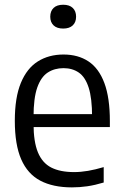

<svg xmlns="http://www.w3.org/2000/svg" viewBox="-20 -781 519 810"><path d="M283.5 9.5Q203.5 9.5 150 -18.8Q96.5 -47 69.5 -108.8Q42.5 -170.5 42.5 -271.5Q42.5 -369.5 68 -431.2Q93.5 -493 139.8 -522Q186 -551 248 -551Q309.5 -551 353.2 -522Q397 -493 420.2 -431Q443.5 -369 443.5 -270V-245H90.5V-299.5H384L368.5 -288Q368.5 -366.5 354 -411.5Q339.5 -456.5 312.2 -475Q285 -493.5 248 -493.5Q210 -493.5 181.5 -475Q153 -456.5 137.2 -411.8Q121.5 -367 121.5 -288V-259.5Q121.5 -183 140 -138.2Q158.5 -93.5 196.2 -74.2Q234 -55 292.5 -55Q320.5 -55 351.2 -60.2Q382 -65.5 417.5 -76V-11Q381 0 348.5 4.8Q316 9.5 283.5 9.5ZM246.5 -660.5Q220 -660.5 206 -674Q192 -687.5 192 -710.5Q192 -734 206 -747.5Q220 -761 246.5 -761Q273 -761 287 -747.5Q301 -734 301 -710.5Q301 -687.5 287 -674Q273 -660.5 246.5 -660.5Z"/></svg>

Font: Encode Sans SemiCondensed
Style: Regular
Weight: 400
Width: 4
Designer: Multiple Designers
Foundry: Impallari Type
Version: Version 3.002